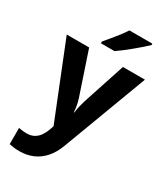

<svg xmlns="http://www.w3.org/2000/svg" viewBox="-241 -868 1050 1210"><g transform="rotate(30 284.5 -263.0)"><path d="M0 -546H163L266 -239Q271 -224 274.5 -209Q278 -194 280.5 -178Q283 -162 284 -144H287Q290 -170 295.5 -193.5Q301 -217 308 -239L409 -546H569L338 70Q317 126 283.5 164Q250 202 206 221Q162 240 110 240Q85 240 66.5 237.5Q48 235 34 232V114Q45 116 60.5 118Q76 120 93 120Q124 120 146.5 107Q169 94 184 71.5Q199 49 208 23L217 -4ZM496 -756Q482 -742 459 -722Q436 -702 409.5 -680Q383 -658 357.5 -638.5Q332 -619 313 -606H214V-619Q230 -638 251.5 -663.5Q273 -689 294 -716.5Q315 -744 329 -766H496Z"/></g></svg>

Font: Noto Sans Gurmukhi
Style: Regular
Weight: 400
Designer: Jelle Bosma - Monotype Design Team
Foundry: Monotype Imaging Inc.
Version: Version 2.003